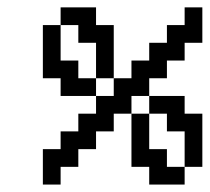

<svg xmlns="http://www.w3.org/2000/svg" viewBox="-20 -496 564 516"><path d="M142.9 -476.2H190.5V-428.6H142.9ZM190.5 -476.2H238.1V-428.6H190.5ZM95.2 -428.6H142.9V-381H95.2ZM238.1 -428.6H285.7V-381H238.1ZM238.1 -381H285.7V-333.3H238.1ZM190.5 -428.6H238.1V-381H190.5ZM238.1 -333.3H285.7V-285.7H238.1ZM190.5 -285.7H238.1V-238.1H190.5ZM142.9 -285.7H190.5V-238.1H142.9ZM95.2 -381H142.9V-333.3H95.2ZM95.2 -333.3H142.9V-285.7H95.2ZM142.9 -333.3H190.5V-285.7H142.9ZM381 -238.1H428.6V-190.5H381ZM428.6 -238.1H476.2V-190.5H428.6ZM333.3 -190.5H381V-142.9H333.3ZM476.2 -190.5H523.8V-142.9H476.2ZM476.2 -142.9H523.8V-95.2H476.2ZM428.6 -190.5H476.2V-142.9H428.6ZM476.2 -95.2H523.8V-47.6H476.2ZM428.6 -47.6H476.2V0H428.6ZM381 -47.6H428.6V0H381ZM333.3 -142.9H381V-95.2H333.3ZM333.3 -95.2H381V-47.6H333.3ZM381 -95.2H428.6V-47.6H381ZM95.2 -95.2H142.9V-47.6H95.2ZM190.5 -190.5H238.1V-142.9H190.5ZM238.1 -238.1H285.7V-190.5H238.1ZM285.7 -285.7H333.3V-238.1H285.7ZM333.3 -333.3H381V-285.7H333.3ZM381 -381H428.6V-333.3H381ZM428.6 -428.6H476.2V-381H428.6ZM142.9 -142.9H190.5V-95.2H142.9ZM142.9 -95.2H190.5V-47.6H142.9ZM190.5 -142.9H238.1V-95.2H190.5ZM238.1 -190.5H285.7V-142.9H238.1ZM285.7 -238.1H333.3V-190.5H285.7ZM333.3 -285.7H381V-238.1H333.3ZM381 -333.3H428.6V-285.7H381ZM428.6 -381H476.2V-333.3H428.6ZM95.2 -47.6H142.9V0H95.2ZM476.2 -476.2H523.8V-428.6H476.2ZM476.2 -428.6H523.8V-381H476.2Z"/></svg>

Font: Jacquard 12
Style: Regular
Weight: 400
Designer: Sarah Cadigan-Fried
Version: Version 1.000; ttfautohint (v1.8.4.7-5d5b)